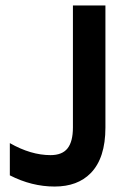

<svg xmlns="http://www.w3.org/2000/svg" viewBox="-20 -669 484 703"><path d="M16 -27V-145Q93 -101 165 -101Q208 -101 227.5 -126Q247 -151 247 -202V-649H366V-202Q366 -90 312 -35Q264 14 180 14Q96 14 16 -27Z"/></svg>

Font: Karmilla
Style: Bold
Weight: 700
Designer: Jonathan Pinhorn
Version: Version 1.000